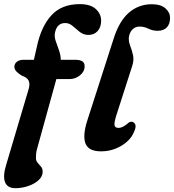

<svg xmlns="http://www.w3.org/2000/svg" viewBox="-28 -740 865 954"><path d="M43.5 -408Q43.5 -423.5 56 -433.2Q68.5 -443 89 -443H140.5L155 -507Q176 -607.5 227 -663.5Q278 -719.5 368.5 -719.5Q422 -719.5 448.2 -695Q474.5 -670.5 474.5 -637.5Q474.5 -605 457.2 -585.8Q440 -566.5 411.5 -566.5Q387 -566.5 368.5 -581.2Q350 -596 333.2 -610.8Q316.5 -625.5 296 -625.5Q255.5 -625.5 245.5 -579Q241 -560.5 248.2 -538.2Q255.5 -516 264.5 -491.8Q273.5 -467.5 274 -443H345Q367.5 -443 380 -436Q392.5 -429 392.5 -410.5Q392.5 -384.5 369.5 -365.8Q346.5 -347 317 -347H252L156.5 -1.5Q152.5 12 151.5 23.2Q150.5 34.5 150.5 44Q150.5 59 158.8 68.5Q167 78 175.5 87.8Q184 97.5 184 113.5Q184 136.5 164 155Q144 173.5 112.8 184.2Q81.5 195 48 195Q8.5 195 -3 165Q-14.5 135 2.5 79.5L113.5 -294.5Q122.5 -323.5 114.2 -339.5Q106 -355.5 80.5 -364Q63.5 -374.5 53.5 -385Q43.5 -395.5 43.5 -408ZM726 -719Q771 -719 794 -698.5Q817 -678 817 -651.5Q817 -620.5 800.8 -603.8Q784.5 -587 755.5 -587Q730.5 -587 709.5 -597.5Q688.5 -608 665 -608Q643.5 -608 629 -592.5Q614.5 -577 612 -552Q611 -533 619.2 -511.8Q627.5 -490.5 633 -465.8Q638.5 -441 628.5 -411L552.5 -174.5Q538.5 -132 541 -118.2Q543.5 -104.5 560.5 -104.5Q572.5 -104.5 586 -112Q599.5 -119.5 610.5 -130Q624 -139.5 635.5 -132Q654.5 -119.5 638 -85Q628 -58.5 603.5 -36.5Q579 -14.5 545.5 -1.2Q512 12 474.5 12Q411 12 396.5 -27.8Q382 -67.5 406 -142L536.5 -547.5Q564.5 -636 613 -677.5Q661.5 -719 726 -719Z"/></svg>

Font: Fraunces 9pt SuperSoft SemiBold
Style: Italic
Weight: 600
Italic angle: -16°
Version: Version 1.000;[0bf87f6ff]